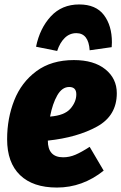

<svg xmlns="http://www.w3.org/2000/svg" viewBox="-20 -823 545 863"><path d="M505 -404Q505 -303 416 -254Q327 -205 195 -191Q195 -116 264 -116Q292 -116 319 -127.5Q346 -139 383 -163L446 -56Q351 20 236 20Q128 20 70 -36Q12 -92 12 -197Q12 -291 44 -372Q76 -453 143.5 -503Q211 -553 312 -553Q402 -553 453.5 -511.5Q505 -470 505 -404ZM323 -399Q323 -432 291 -432Q259 -432 237.5 -394.5Q216 -357 205 -299Q270 -304 296.5 -334.5Q323 -365 323 -399ZM142 -613Q159 -696 208.5 -749.5Q258 -803 336 -803Q411 -803 447 -755.5Q483 -708 483 -633Q483 -619 482 -611L383 -597Q378 -674 323 -674Q293 -674 271 -652.5Q249 -631 237 -594Z"/></svg>

Font: Fira Sans Condensed Black
Style: Italic
Weight: 900
Width: 3
Italic angle: -8°
Designer: Carrois Corporate & Edenspiekermann AG
Foundry: Carrois Corporate GbR & Edenspiekermann AG
Version: Version 4.203